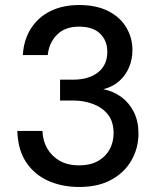

<svg xmlns="http://www.w3.org/2000/svg" viewBox="-20 -732 633 764"><path d="M295 12Q227 12 172 -12.5Q117 -37 84 -86.5Q51 -136 49 -211H149Q150 -173 167.5 -142Q185 -111 217 -92.5Q249 -74 295 -74Q339 -74 369.5 -91Q400 -108 416 -137Q432 -166 432 -202Q432 -247 410.5 -275Q389 -303 352 -317.5Q315 -332 271 -332H219V-415H271Q333 -415 370 -444Q407 -473 407 -526Q407 -570 378.5 -598Q350 -626 294 -626Q239 -626 207 -594Q175 -562 170 -513H71Q74 -572 102.5 -617.5Q131 -663 180 -687.5Q229 -712 295 -712Q364 -712 411.5 -687.5Q459 -663 483 -622Q507 -581 507 -533Q507 -496 493.5 -464Q480 -432 454 -409Q428 -386 391 -377Q432 -369 463.5 -345.5Q495 -322 513 -285.5Q531 -249 531 -201Q531 -144 504 -95.5Q477 -47 424.5 -17.5Q372 12 295 12Z"/></svg>

Font: DMSans_18ptMedium
Style: Regular
Weight: 500
Designer: Colophon Foundry, Jonny Pinhorn
Foundry: Colophon Foundry
Version: Version 4.004;gftools[0.9.30]